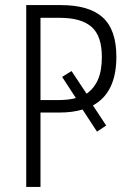

<svg xmlns="http://www.w3.org/2000/svg" viewBox="-20 -734 515 754"><path d="M437 -511Q437 -370 345 -320L397 -241L361 -217L304 -304Q266 -292 212 -292H139V0H83V-714H219Q330 -714 383.5 -665.5Q437 -617 437 -511ZM207 -341Q250 -341 278 -349L224 -432L261 -455L320 -366Q349 -386 364.5 -421Q380 -456 380 -510Q380 -593 339.5 -628.5Q299 -664 215 -664H139V-341Z"/></svg>

Font: Noto Sans Condensed Light
Style: Regular
Weight: 300
Width: 3
Designer: Monotype Design Team
Foundry: Monotype Imaging Inc.
Version: Version 2.013; ttfautohint (v1.8.4.7-5d5b)